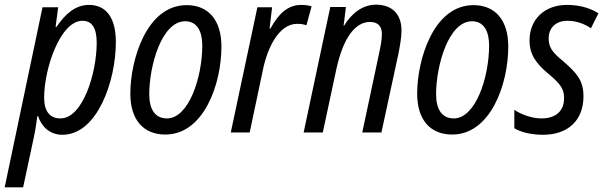

<svg xmlns="http://www.w3.org/2000/svg" viewBox="-60 -567 2582 822"><path d="M-40 235H39L84 25C90 -2 96 -40 100 -70H103C118 -24 154 10 207 10C357 10 436 -221 436 -387C436 -493 393 -546 321 -546C265 -546 221 -510 182 -452H178L189 -536H122ZM199 -60C152 -60 129 -92 129 -149C129 -273 198 -478 293 -478C334 -478 354 -447 354 -384C354 -253 294 -60 199 -60Z M648 9C811 9 888 -204 888 -368C888 -480 833 -545 739 -545C567 -545 498 -310 498 -166C498 -54 554 9 648 9ZM655 -60C605 -60 579 -97 579 -164C579 -283 631 -476 733 -476C784 -476 806 -432 806 -373C806 -233 747 -60 655 -60Z M928 0H1009L1066 -270C1085 -362 1134 -465 1212 -465C1227 -465 1239 -463 1252 -459L1274 -540C1260 -544 1245 -546 1230 -546C1171 -546 1132 -507 1098 -445H1094L1105 -536H1042Z M1240 0H1322L1380 -271C1410 -408 1462 -473 1524 -473C1558 -473 1575 -455 1575 -421C1575 -397 1569 -366 1562 -334L1491 0H1573L1646 -338C1652 -370 1659 -407 1659 -436C1659 -510 1615 -547 1550 -547C1491 -547 1445 -509 1413 -457H1411L1421 -537H1354Z M1876 9C2039 9 2116 -204 2116 -368C2116 -480 2061 -545 1967 -545C1795 -545 1726 -310 1726 -166C1726 -54 1782 9 1876 9ZM1883 -60C1833 -60 1807 -97 1807 -164C1807 -283 1859 -476 1961 -476C2012 -476 2034 -432 2034 -373C2034 -233 1975 -60 1883 -60Z M2265 10C2373 10 2438 -53 2438 -155C2438 -224 2408 -255 2350 -306C2301 -345 2289 -368 2289 -403C2289 -448 2320 -478 2369 -478C2408 -478 2442 -465 2470 -446L2502 -510C2470 -531 2423 -546 2368 -546C2268 -546 2207 -481 2207 -394C2207 -334 2235 -295 2288 -251C2341 -207 2355 -185 2355 -147C2355 -92 2320 -60 2258 -60C2216 -60 2169 -78 2142 -97V-18C2168 -2 2212 10 2265 10Z"/></svg>

Font: Noto Sans Condensed
Style: Italic
Weight: 400
Width: 3
Italic angle: -12°
Designer: Monotype Design Team
Foundry: Monotype Imaging Inc.
Version: Version 2.013